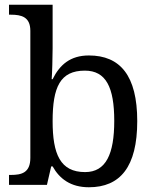

<svg xmlns="http://www.w3.org/2000/svg" viewBox="-20 -780 654 810"><path d="M355 10C487 10 559 -76 559 -269C559 -461 487 -546 355 -546C277 -546 232 -507 202 -446H198C200 -468 202 -541 202 -576V-760H18V-718H26C70 -718 108 -709 108 -650V-114C108 -51 71 -42 26 -42H18V0H178L196 -78H202C231 -26 278 10 355 10ZM339 -54C234 -54 202 -130 202 -269C202 -413 234 -482 338 -482C427 -482 462 -412 462 -270C462 -130 427 -54 339 -54Z"/></svg>

Font: Noto Nastaliq Urdu
Style: Regular
Weight: 400
Designer: Monotype Design Team (Patrick Giasson: type design, Kamal Mansour: OpenType code, Glenda Bellarosa). Updated by Simon Co
Foundry: Monotype Imaging Inc., Simon Cozens
Version: Version 3.009